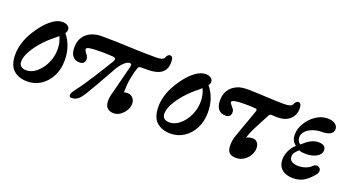

<svg xmlns="http://www.w3.org/2000/svg" viewBox="-42 -838 2228 1230"><g transform="rotate(20 1072.0 -223.0)"><path d="M156 11Q98 11 62 -21Q26 -53 26 -126Q26 -159 34.5 -192Q43 -225 56 -251Q78 -295 108.5 -335Q139 -375 173.5 -400Q208 -425 241 -425Q260 -425 275 -416Q290 -407 290 -388Q290 -377 281 -364Q337 -295 337 -197Q337 -137 313 -90Q289 -43 248 -16Q207 11 156 11ZM77 -98Q77 -54 127 -54Q162 -54 195 -81.5Q228 -109 249 -153.5Q270 -198 270 -249Q270 -270 265.5 -292Q261 -314 251 -333Q243 -325 232 -316Q189 -283 153.5 -243Q118 -203 97.5 -164.5Q77 -126 77 -98Z M460 13Q445 13 443.5 -0.5Q442 -14 466 -45Q484 -68 506.5 -101Q529 -134 552.5 -171Q576 -208 597 -242Q618 -276 632 -299Q638 -309 636 -317.5Q634 -326 620 -327Q592 -329 575 -329.5Q558 -330 541 -330Q485 -330 461.5 -326Q438 -322 438 -313Q438 -307 442 -300Q446 -293 449 -289Q458 -280 462 -270.5Q466 -261 466 -252Q466 -218 428 -218Q401 -218 383.5 -237.5Q366 -257 366 -298Q366 -357 404.5 -391Q443 -425 510 -425Q598 -425 691.5 -420.5Q785 -416 878 -416Q901 -416 916 -420.5Q931 -425 935 -435Q939 -447 946.5 -453.5Q954 -460 959 -460Q971 -460 976.5 -451.5Q982 -443 982 -418Q982 -323 855 -323H810Q798 -323 793 -314Q786 -295 781.5 -278.5Q777 -262 773 -241Q767 -214 765.5 -189.5Q764 -165 763 -136Q774 -139 789 -139Q809 -139 823.5 -123.5Q838 -108 838 -84Q838 -60 824.5 -38Q811 -16 790.5 -1.5Q770 13 747 13Q686 13 686 -52Q686 -62 688 -76.5Q690 -91 698 -117L745 -302Q748 -316 745 -320.5Q742 -325 733 -325Q718 -325 696.5 -305Q675 -285 656 -251L587 -128Q559 -79 540.5 -49.5Q522 -20 511 -9Q490 13 460 13Z M1132 11Q1074 11 1038 -21Q1002 -53 1002 -126Q1002 -159 1010.5 -192Q1019 -225 1032 -251Q1054 -295 1084.5 -335Q1115 -375 1149.5 -400Q1184 -425 1217 -425Q1236 -425 1251 -416Q1266 -407 1266 -388Q1266 -377 1257 -364Q1313 -295 1313 -197Q1313 -137 1289 -90Q1265 -43 1224 -16Q1183 11 1132 11ZM1053 -98Q1053 -54 1103 -54Q1138 -54 1171 -81.5Q1204 -109 1225 -153.5Q1246 -198 1246 -249Q1246 -270 1241.5 -292Q1237 -314 1227 -333Q1219 -325 1208 -316Q1165 -283 1129.5 -243Q1094 -203 1073.5 -164.5Q1053 -126 1053 -98Z M1580 14Q1549 14 1534 -1Q1519 -16 1519 -51Q1519 -67 1521.5 -83.5Q1524 -100 1530 -116L1597 -304Q1605 -326 1593 -327Q1571 -329 1555 -329.5Q1539 -330 1514 -330Q1429 -330 1429 -312Q1429 -306 1434 -299.5Q1439 -293 1443 -289Q1450 -280 1455.5 -273Q1461 -266 1461 -252Q1461 -218 1424 -218Q1394 -218 1376.5 -238Q1359 -258 1359 -299Q1359 -381 1434 -414Q1445 -419 1464 -422Q1483 -425 1509 -425Q1527 -425 1558.5 -423.5Q1590 -422 1632 -420Q1676 -418 1703.5 -417Q1731 -416 1750 -416Q1802 -416 1809 -435Q1813 -446 1820.5 -453Q1828 -460 1835 -460Q1857 -460 1857 -422Q1857 -378 1826.5 -349.5Q1796 -321 1741 -321Q1730 -321 1722 -322Q1714 -323 1703 -323Q1689 -323 1684 -312L1663 -272Q1642 -233 1624 -197Q1606 -161 1597 -129Q1602 -134 1614 -137.5Q1626 -141 1644 -141Q1660 -141 1672 -126.5Q1684 -112 1684 -89Q1684 -64 1670 -40Q1656 -16 1632.5 -1Q1609 14 1580 14Z M1967 11Q1919 11 1891.5 -13Q1864 -37 1864 -80Q1864 -111 1879 -141.5Q1894 -172 1916 -190Q1900 -202 1892 -218Q1884 -234 1884 -256Q1884 -297 1908 -336Q1932 -375 1969 -400Q2006 -425 2047 -425Q2079 -425 2098.5 -412Q2118 -399 2118 -376Q2118 -354 2097.5 -342.5Q2077 -331 2040 -331Q2009 -331 1980.5 -320.5Q1952 -310 1934.5 -291.5Q1917 -273 1917 -250Q1917 -221 1940 -208Q1970 -237 1995 -249.5Q2020 -262 2045 -262Q2067 -262 2081 -253.5Q2095 -245 2095 -225Q2095 -197 2065.5 -180Q2036 -163 1991 -163Q1978 -163 1966 -164.5Q1954 -166 1946 -171Q1932 -159 1922 -146Q1912 -133 1912 -117Q1912 -95 1929 -84.5Q1946 -74 1973 -74Q1999 -74 2023 -82.5Q2047 -91 2062 -107Q2070 -115 2081 -117Q2092 -119 2103 -111Q2113 -104 2113 -91Q2113 -78 2103 -64Q2068 -22 2037.5 -5.5Q2007 11 1967 11Z"/></g></svg>

Font: Junicode SmExp
Style: Bold Italic
Weight: 700
Width: 6
Italic angle: -11°
Designer: Peter S. Baker
Version: Version 2.205; ttfautohint (v1.8.4)